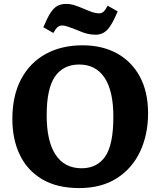

<svg xmlns="http://www.w3.org/2000/svg" viewBox="-20 -945 817 979"><path d="M384 14Q271 14 195 -31Q119 -76 81 -155.5Q43 -235 43 -338Q43 -457 87.5 -541Q132 -625 212.5 -669.5Q293 -714 401 -714Q501 -714 576 -673Q651 -632 693 -554.5Q735 -477 735 -367Q735 -259 694.5 -172.5Q654 -86 575.5 -36Q497 14 384 14ZM396 -87Q475 -87 516.5 -147Q558 -207 558 -350Q558 -482 513 -549Q468 -616 384 -616Q303 -616 260.5 -555Q218 -494 218 -357Q218 -225 263.5 -156Q309 -87 396 -87ZM468 -768Q445 -768 423 -773.5Q401 -779 375 -791Q349 -801 329.5 -808Q310 -815 296 -815Q284 -815 274 -807Q264 -799 252 -777L201 -806Q220 -852 236.5 -878Q253 -904 272 -914.5Q291 -925 317 -925Q339 -925 359.5 -918.5Q380 -912 408 -900Q433 -889 451 -883Q469 -877 485 -877Q498 -877 507.5 -885Q517 -893 529 -916L580 -887Q553 -821 528.5 -794.5Q504 -768 468 -768Z"/></svg>

Font: Literata
Style: Bold
Weight: 700
Designer: Latin by Veronika Burian and Jose Scaglione. Greek by Irene Vlachou. Cyrillic by Vera Evstafieva.
Foundry: TypeTogether
Version: Version 3.103; ttfautohint (v1.8.4.7-5d5b);gftools[0.9.29]